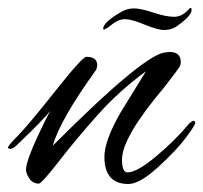

<svg xmlns="http://www.w3.org/2000/svg" viewBox="-55 -458 508 480"><path d="M355 -239Q250 -115 250 -59Q250 -27 264 -27Q287 -27 334.5 -66.5Q382 -106 417 -148Q425 -156 429 -156Q433 -156 433 -150.5Q433 -145 409.5 -113.5Q386 -82 340 -40Q294 2 266 2Q206 2 206 -66Q206 -106 246 -176L310 -280Q242 -230 189 -170.5Q136 -111 92.5 -55Q49 1 42 1Q27 1 18.5 -11.5Q10 -24 10 -34Q10 -63 71 -182Q60 -165 -10 -98Q-22 -86 -28.5 -86Q-35 -86 -35 -89Q-35 -94 -10.5 -118.5Q14 -143 82.5 -229.5Q151 -316 161 -316Q188 -316 188 -295Q188 -289 185 -283Q95 -158 77 -94Q310 -327 360 -327Q365 -328 369 -328Q397 -328 397 -303Q397 -298 395 -293Q393 -288 355 -239ZM419 -437Q420 -438 422 -438Q424 -438 424 -433Q424 -418 385 -391Q372 -383 355.5 -383Q339 -383 306.5 -396.5Q274 -410 257.5 -410Q241 -410 225 -397Q209 -384 204 -384Q203 -385 203 -386Q203 -402 246 -427Q262 -437 279.5 -437Q297 -437 328.5 -426.5Q360 -416 380.5 -416Q401 -416 419 -437Z"/></svg>

Font: Alex Brush
Style: Regular
Weight: 400
Designer: Robert E. Leuschke
Foundry: Robert E. Leuschke
Version: Version 1.003